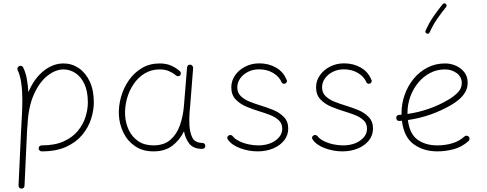

<svg xmlns="http://www.w3.org/2000/svg" viewBox="-20 -879 2861 1128"><path d="M207 -7.3Q207 -15.1 212.4 -20Q217.8 -24.9 225.1 -24.9Q302.2 -24.9 354.5 -48.6Q406.7 -72.3 437.7 -110.4Q468.8 -148.4 482.4 -192.4Q496.1 -236.3 496.1 -277.3Q496.1 -343.3 475.6 -386.2Q455.1 -429.2 422.4 -450.2Q389.6 -471.2 353 -471.2Q306.6 -471.2 259.3 -434.3Q211.9 -397.5 179 -324Q146 -250.5 141.6 -141.1Q141.6 -138.2 140.6 -135.3Q140.1 -127.4 139.6 -122.6L124 212.4Q124 219.7 118.7 224.6Q113.3 229.5 105.5 229Q98.1 229 93.3 223.6Q88.4 218.3 88.9 210.4L104.5 -124.5Q107.4 -171.9 109.4 -214.4Q111.3 -256.8 111.3 -294.4Q111.3 -346.2 104.7 -391.8Q98.1 -437.5 84 -466.3Q80.6 -473.1 83 -480.2Q85.4 -487.3 92.3 -490.2Q99.1 -493.7 106.2 -491.5Q113.3 -489.3 116.2 -482.4Q130.4 -453.6 137.5 -416.3Q144.5 -378.9 146.5 -337.4Q181.2 -418.5 236.3 -462.4Q291.5 -506.3 353 -506.3Q401.9 -506.3 442.4 -479Q482.9 -451.7 507.1 -400.6Q531.2 -349.6 531.2 -277.3Q531.2 -231.4 515.4 -181.2Q499.5 -130.9 463.9 -87.4Q428.2 -43.9 369.6 -16.8Q311 10.3 225.1 10.3Q217.8 10.3 212.4 5.1Q207 0 207 -7.3Z M881.3 -24.9Q943.4 -24.9 981 -57.6Q1018.6 -90.3 1037.1 -143.3Q1055.7 -196.3 1060.5 -255.9L1079.1 -483.9Q1080.1 -490.7 1085.4 -495.4Q1090.8 -500 1098.1 -499Q1105 -498.5 1110.1 -492.4Q1115.2 -486.3 1114.7 -479L1096.7 -251Q1095.7 -238.8 1094.2 -227.1Q1090.8 -184.6 1092.8 -143.1Q1095.2 -101.1 1109.9 -70.6Q1124.5 -40 1170.9 -39.1Q1185.5 -37.1 1186 -22Q1186.5 -14.6 1181.2 -9.5Q1175.8 -4.4 1168.5 -4.4Q1115.7 -4.4 1092 -35.2Q1068.4 -65.9 1061 -107.9Q1036.6 -56.6 992.9 -23.2Q949.2 10.3 881.8 10.3Q818.8 10.3 774.4 -19.5Q730 -49.3 705.6 -98.6Q681.2 -147.9 678.2 -205.6Q676.3 -256.8 691.2 -309.8Q706.1 -362.8 737.1 -407.5Q768.1 -452.1 813.7 -479.2Q859.4 -506.3 918.5 -506.3Q957.5 -506.3 987.3 -492.7Q1017.1 -479 1037.6 -460Q1042.5 -455.1 1042.5 -447.3Q1042.5 -439.5 1037.1 -435.1Q1032.2 -430.7 1024.4 -431.4Q1016.6 -432.1 1012.2 -437.5Q997.1 -450.2 973.6 -460.7Q950.2 -471.2 918.9 -471.2Q868.7 -471.2 829.6 -447.3Q790.5 -423.3 764.2 -383.8Q737.8 -344.2 725.3 -297.4Q712.9 -250.5 714.8 -205.1Q717.3 -155.8 736.8 -114.7Q756.3 -73.7 792.7 -49.3Q829.1 -24.9 881.3 -24.9Z M1659.2 -390.1Q1654.3 -386.2 1647.5 -386.7Q1640.6 -387.2 1635.7 -393.1Q1622.1 -427.7 1585.9 -449.7Q1549.8 -471.7 1502 -471.7Q1466.3 -471.7 1437.3 -457Q1408.2 -442.4 1391.1 -418.2Q1374 -394 1374 -365.7Q1374 -334 1395.3 -313.7Q1416.5 -293.5 1448.5 -281Q1480.5 -268.6 1512.2 -258.8Q1546.9 -248.5 1584.2 -233.4Q1621.6 -218.3 1647.5 -192.1Q1673.3 -166 1673.3 -123.5Q1673.3 -84.5 1649.4 -54.2Q1625.5 -23.9 1584.7 -6.8Q1543.9 10.3 1493.7 10.3Q1440.9 10.3 1390.9 -8.3Q1340.8 -26.9 1318.8 -59.1Q1309.6 -72.8 1323.2 -83Q1329.1 -86.9 1335.4 -85.7Q1341.8 -84.5 1345.7 -80.6Q1357.9 -64 1382.6 -51.3Q1407.2 -38.6 1437.3 -31.7Q1467.3 -24.9 1496.1 -24.9Q1558.6 -24.9 1598.4 -53.5Q1638.2 -82 1638.2 -123Q1638.2 -153.8 1617.4 -172.9Q1596.7 -191.9 1565.4 -203.9Q1534.2 -215.8 1503.4 -225.1Q1467.8 -235.8 1429.7 -251.5Q1391.6 -267.1 1365.2 -294.2Q1338.9 -321.3 1338.9 -365.7Q1338.9 -404.8 1361.3 -436.8Q1383.8 -468.8 1421.1 -487.8Q1458.5 -506.8 1502.9 -506.8Q1558.6 -506.8 1601.6 -481.9Q1644.5 -457 1662.1 -413.6Q1667 -407.7 1665.8 -400.9Q1664.6 -394 1659.2 -390.1Z M2157.2 -390.1Q2152.3 -386.2 2145.5 -386.7Q2138.7 -387.2 2133.8 -393.1Q2120.1 -427.7 2084 -449.7Q2047.9 -471.7 2000 -471.7Q1964.4 -471.7 1935.3 -457Q1906.2 -442.4 1889.2 -418.2Q1872.1 -394 1872.1 -365.7Q1872.1 -334 1893.3 -313.7Q1914.6 -293.5 1946.5 -281Q1978.5 -268.6 2010.3 -258.8Q2044.9 -248.5 2082.3 -233.4Q2119.6 -218.3 2145.5 -192.1Q2171.4 -166 2171.4 -123.5Q2171.4 -84.5 2147.5 -54.2Q2123.5 -23.9 2082.8 -6.8Q2042 10.3 1991.7 10.3Q1939 10.3 1888.9 -8.3Q1838.9 -26.9 1816.9 -59.1Q1807.6 -72.8 1821.3 -83Q1827.1 -86.9 1833.5 -85.7Q1839.8 -84.5 1843.8 -80.6Q1856 -64 1880.6 -51.3Q1905.3 -38.6 1935.3 -31.7Q1965.3 -24.9 1994.1 -24.9Q2056.6 -24.9 2096.4 -53.5Q2136.2 -82 2136.2 -123Q2136.2 -153.8 2115.5 -172.9Q2094.7 -191.9 2063.5 -203.9Q2032.2 -215.8 2001.5 -225.1Q1965.8 -235.8 1927.7 -251.5Q1889.6 -267.1 1863.3 -294.2Q1836.9 -321.3 1836.9 -365.7Q1836.9 -404.8 1859.4 -436.8Q1881.8 -468.8 1919.2 -487.8Q1956.5 -506.8 2001 -506.8Q2056.6 -506.8 2099.6 -481.9Q2142.6 -457 2160.2 -413.6Q2165 -407.7 2163.8 -400.9Q2162.6 -394 2157.2 -390.1Z M2732.9 -50.8Q2694.3 -15.6 2646.5 -2.7Q2598.6 10.3 2549.3 10.3Q2468.3 10.3 2410.6 -31.5Q2353 -73.2 2341.3 -169.4Q2334.5 -168.9 2327.1 -168.5Q2310.1 -167.5 2308.1 -185.1Q2307.1 -202.1 2324.7 -204.1Q2332 -204.6 2338.9 -205.1Q2338.9 -210 2338.9 -214.8Q2338.9 -269.5 2357.2 -321.5Q2375.5 -373.5 2409.4 -415.3Q2443.4 -457 2490.5 -481.7Q2537.6 -506.3 2594.7 -506.3Q2627.4 -506.3 2657.7 -493.2Q2688 -480 2707.8 -454.8Q2727.5 -429.7 2727.5 -393.1Q2727.5 -360.4 2712.2 -335.7Q2696.8 -311 2675.3 -293.5Q2653.8 -275.9 2635.7 -265.1Q2515.1 -193.8 2376.5 -173.8Q2386.2 -92.8 2432.6 -58.8Q2479 -24.9 2549.3 -24.9Q2594.7 -24.9 2636 -36.9Q2677.2 -48.8 2708.5 -77.1Q2713.9 -82 2721.4 -81.8Q2729 -81.5 2733.9 -76.2Q2738.8 -70.8 2738.5 -63.2Q2738.3 -55.7 2732.9 -50.8ZM2594.2 -471.2Q2546.9 -471.2 2506.8 -450.2Q2466.8 -429.2 2437 -393.1Q2407.2 -356.9 2390.6 -311.3Q2374 -265.6 2374 -216.3Q2374 -212.9 2374 -209.5Q2505.9 -228.5 2616.2 -294.4Q2644.5 -311 2668.7 -334.7Q2692.9 -358.4 2692.9 -391.1Q2692.9 -427.7 2663.1 -449.5Q2633.3 -471.2 2594.2 -471.2ZM2599.1 -856.4Q2603 -853 2603.8 -847.7Q2604.5 -842.3 2601.1 -838.4Q2573.7 -804.2 2549.3 -769.3Q2524.9 -734.4 2503.9 -688.5Q2498.5 -677.2 2486.8 -682.1Q2475.6 -687.5 2480.5 -699.2Q2502 -747.1 2527.6 -783.7Q2553.2 -820.3 2580.6 -854.5Q2584 -858.4 2589.6 -859.1Q2595.2 -859.9 2599.1 -856.4Z"/></svg>

Font: Mikhak-DS1-FD ExtraLight
Style: Regular
Weight: 200
Designer: Amin Abedi
Version: Version 3.2